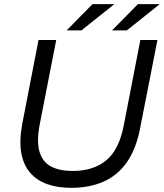

<svg xmlns="http://www.w3.org/2000/svg" viewBox="-20 -892 787 922"><path d="M322 10Q256 10 206 -8Q156 -26 124 -63.5Q92 -101 82 -159Q72 -217 87 -298L165 -700H250L171 -296Q155 -214 169.5 -164Q184 -114 225 -92.5Q266 -71 330 -71Q427 -71 489.5 -121.5Q552 -172 575 -293L654 -700H736L652 -272Q633 -175 588.5 -112Q544 -49 476.5 -19.5Q409 10 322 10ZM300 -746 424 -872H529L371 -746ZM518 -746 642 -872H747L589 -746Z"/></svg>

Font: REM Light
Style: Italic
Weight: 300
Italic angle: -11°
Designer: Octavio Pardo
Foundry: Ashler Design
Version: Version 1.005;gftools[0.9.28]